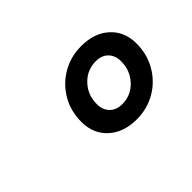

<svg xmlns="http://www.w3.org/2000/svg" viewBox="-61 -906 703 703"><g transform="rotate(-45 290.0 -555.0)"><path d="M335 -388Q268 -388 226.5 -425.5Q185 -463 185 -525Q185 -581 211 -625.5Q237 -670 281.5 -696Q326 -722 381 -722Q449 -722 490 -684.5Q531 -647 531 -585Q531 -530 505 -485Q479 -440 434.5 -414Q390 -388 335 -388ZM337 -465Q383 -465 414 -498.5Q445 -532 445 -579Q445 -609 427.5 -627Q410 -645 380 -645Q334 -645 302.5 -612Q271 -579 271 -531Q271 -501 289 -483Q307 -465 337 -465Z"/></g></svg>

Font: Sometype Mono SemiBold
Style: Italic
Weight: 600
Italic angle: -12°
Designer: Ryoichi Tsunekawa
Foundry: Dharma Type
Version: Version 1.001